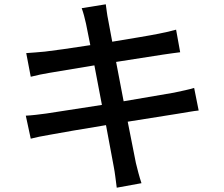

<svg xmlns="http://www.w3.org/2000/svg" viewBox="-20 -820 1040 893"><path d="M100 -282 123 -175C145 -181 175 -187 216 -194C263 -203 364 -220 473 -238L509 -45C515 -15 518 17 523 53L638 32C628 2 619 -33 612 -62L574 -254L807 -291C845 -297 881 -304 904 -306L883 -411C860 -404 827 -397 789 -389L555 -349L520 -532L738 -566C766 -570 800 -575 818 -577L799 -682C779 -676 748 -669 717 -663C678 -655 593 -641 502 -626L483 -728C478 -750 475 -781 472 -800L360 -782C368 -760 374 -737 380 -710L400 -610C309 -596 226 -584 189 -580C158 -577 130 -575 102 -573L123 -463C155 -471 179 -476 209 -481L419 -516L454 -332L195 -292C167 -288 125 -283 100 -282Z"/></svg>

Font: Noto Sans CJK SC Medium
Style: Regular
Weight: 500
Designer: Ryoko NISHIZUKA 西塚涼子 (kana, bopomofo & ideographs); Paul D. Hunt (Latin, Greek & Cyrillic); Sandoll Communications 산돌커뮤니
Foundry: Adobe
Version: Version 2.004;hotconv 1.0.118;makeotfexe 2.5.65603